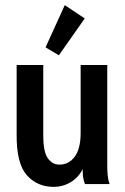

<svg xmlns="http://www.w3.org/2000/svg" viewBox="-20 -719 490 750"><path d="M190 11Q125 11 84.5 -35Q44 -81 45 -194V-465H149V-191Q149 -125 167 -100.5Q185 -76 212 -76Q249 -76 272 -107Q295 -138 295 -200V-465H399V-73Q399 -53 400.5 -35Q402 -17 408 0H312Q306 -14 304.5 -28Q303 -42 303 -58Q285 -24 255 -6.5Q225 11 190 11ZM210 -503 158 -534 233 -699 311 -647Z"/></svg>

Font: Inconsolata SemiCondensed Bold
Style: Regular
Weight: 700
Width: 4
Monospace: yes
Designer: Raph Levien, Cyreal, Brenton Simpson
Foundry: Raph Levien, Cyreal, Google
Version: Version 3.001; ttfautohint (v1.8.2.53-6de2)